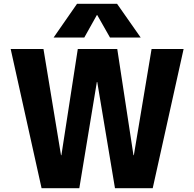

<svg xmlns="http://www.w3.org/2000/svg" viewBox="-20 -987 1019 1007"><path d="M488 -908 422 -790H261L384 -967H594L718 -790H557L490 -908ZM490 -557H488L396 0H198L36 -730H208L300 -173H302L388 -730H595L680 -173H682L775 -730H943L781 0H583Z"/></svg>

Font: Mplus 1p ExtraBold
Style: Regular
Weight: 800
Version: Version 1.061